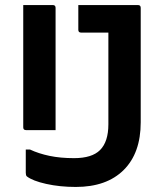

<svg xmlns="http://www.w3.org/2000/svg" viewBox="-20 -720 640 760"><path d="M72 -700H189Q200 -700 200 -689V-205H83Q72 -205 72 -216ZM273 -94Q344 -94 376 -126Q409 -159 409 -228V-591H301Q290 -591 290 -602V-700H526Q537 -700 537 -689V-236Q537 -114 469.5 -47Q402 20 280 20Q217 20 163 8Q109 -4 86 -22Q82 -26 82 -36V-128H99Q133 -112 176 -103Q219 -94 273 -94Z"/></svg>

Font: Recursive Mn Lnr St SmB
Style: Regular
Weight: 600
Monospace: yes
Version: Version 1.079;hotconv 1.0.112;makeotfexe 2.5.65598; ttfautoh